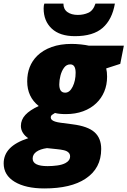

<svg xmlns="http://www.w3.org/2000/svg" viewBox="-77 -807 708 1067"><path d="M169.4 240.2Q65.9 240.2 4.6 203.4Q-56.6 166.5 -56.6 101.1Q-56.6 53.2 -23.4 18.6Q9.8 -16.1 80.1 -39.1Q62 -50.3 50.5 -68.4Q39.1 -86.4 39.1 -106.9Q39.1 -141.6 64 -168.5Q88.9 -195.3 138.2 -217.8Q74.2 -268.6 74.2 -355Q74.2 -441.4 129.4 -496.6Q161.6 -528.3 210 -545.7Q258.3 -563 320.3 -563Q345.2 -563 372.8 -560.1Q400.4 -557.1 416.5 -553.2H611.3L591.3 -452.1L513.2 -426.8Q518.1 -407.7 518.1 -380.9Q518.1 -335.4 502.4 -298.1Q486.8 -260.7 458 -233.4Q428.2 -204.6 385 -188.7Q341.8 -172.9 289.1 -172.9Q251 -172.9 228.5 -179.2Q218.8 -173.8 211.9 -168.5Q205.1 -163.1 205.1 -153.8Q205.1 -147 210.9 -141.1Q222.7 -129.9 259.3 -125L326.2 -116.2Q411.1 -105.5 448.2 -72.3Q485.4 -39.1 485.4 21Q485.4 128.9 398.4 186Q317.4 240.2 169.4 240.2ZM285.2 -292Q310.5 -292 326.9 -325.4Q343.3 -358.9 343.3 -402.8Q343.3 -425.8 335.9 -437.5Q328.6 -449.2 313.5 -449.2Q292.5 -449.2 279.1 -430.9Q265.6 -412.6 259 -386.7Q252.4 -360.8 252.4 -337.9Q252.4 -317.4 259.3 -305.2Q267.6 -292 285.2 -292ZM187.5 116.2Q215.3 116.2 241.7 112.5Q268.1 108.9 286.1 99.6Q312.5 85.9 312.5 62Q312.5 49.3 304.2 41Q294.9 31.7 277.8 27.8Q260.7 23.9 240.2 22L184.1 16.1Q146 21.5 125.2 36.4Q104.5 51.3 104.5 74.2Q104.5 116.2 187.5 116.2ZM339.4 -606Q255.4 -606 210.4 -648.2Q165.5 -690.4 165.5 -759.8Q165.5 -777.3 169.4 -787.1H275.4Q275.4 -755.9 297.6 -740Q319.8 -724.1 355.5 -724.1Q387.2 -724.1 414.1 -736.1Q440.9 -748 453.6 -787.1H561.5Q546.4 -698.7 493.7 -652.3Q440.9 -606 339.4 -606Z"/></svg>

Font: Open Sans ExtraBold
Style: Italic
Weight: 800
Italic angle: -12°
Designer: Monotype Design Team
Foundry: Monotype Imaging Inc.
Version: Version 3.000; ttfautohint (v1.8.4)